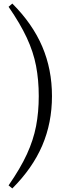

<svg xmlns="http://www.w3.org/2000/svg" viewBox="-20 -840 401 1075"><path d="M197 -302Q197 -392 182 -470.5Q167 -549 130 -628.5Q93 -708 28 -802L49 -820Q162 -707 216.5 -579.5Q271 -452 271 -302Q271 -152 216.5 -25Q162 102 49 215L28 198Q94 103 130.5 23.5Q167 -56 182 -134Q197 -212 197 -302Z"/></svg>

Font: Shippori Mincho TTF
Style: Regular
Weight: 400
Version: Version 2.100